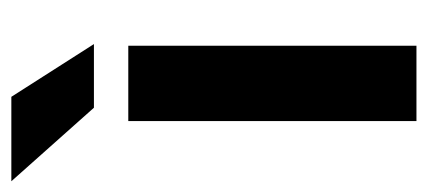

<svg xmlns="http://www.w3.org/2000/svg" viewBox="-286 -548 783 352"><g transform="rotate(-90 106.0 -371.5)"><path d="M198.7 0H60.5V-528.3H198.7ZM201.7 -591.3H85L-49.8 -742.7H105Z"/></g></svg>

Font: Roboto Condensed
Style: Bold
Weight: 700
Designer: Google
Version: Version 2.134; 2016